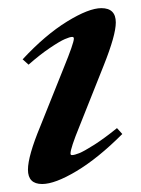

<svg xmlns="http://www.w3.org/2000/svg" viewBox="-20 -445 349 476"><path d="M84.5 11.2Q49.3 11.2 49.3 -24.4Q49.3 -58.1 80.1 -132.3L138.2 -277.3Q163.1 -338.4 163.1 -349.1Q163.1 -353.5 159.2 -353.5Q153.3 -353.5 140.9 -348.1Q128.4 -342.8 103.8 -326.2Q79.1 -309.6 50.8 -284.7L36.1 -297.9Q92.3 -358.4 146.2 -391.6Q200.2 -424.8 231.4 -424.8Q267.1 -424.8 267.1 -389.2Q267.1 -357.9 237.3 -283.2L177.2 -132.3Q154.8 -77.6 154.8 -64.5Q154.8 -60.5 158.2 -60.5Q164.6 -60.5 176.3 -65.2Q188 -69.8 213.4 -85.9Q238.8 -102.1 270 -127.4L283.2 -112.8Q223.1 -52.7 169.7 -20.8Q116.2 11.2 84.5 11.2Z"/></svg>

Font: Elstob 18pt SemiBold
Style: Italic
Weight: 600
Italic angle: -20°
Designer: Peter S. Baker
Version: Version 1.015